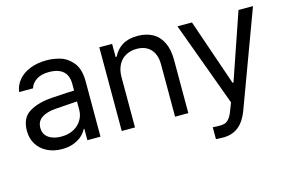

<svg xmlns="http://www.w3.org/2000/svg" viewBox="-92 -756 1787 1175"><g transform="rotate(-15 801.0 -169.0)"><path d="M306.6 -240.2 251 -236.3Q191.4 -232.4 158.7 -210.4Q126 -188.5 126 -146.5Q126 -119.1 140.1 -100.6Q154.3 -82 179.7 -72.3Q205.1 -62.5 237.3 -62.5Q283.2 -62.5 316.4 -80.6Q349.6 -98.6 367.2 -128.4Q384.8 -158.2 384.8 -192.4V-357.4Q384.8 -391.6 371.6 -415.5Q358.4 -439.5 331.5 -451.7Q304.7 -463.9 264.6 -463.9Q216.8 -463.9 186 -444.3Q155.3 -424.8 145.5 -392.6H57.6Q63.5 -435.5 91.3 -468.3Q119.1 -501 165 -519Q210.9 -537.1 268.6 -537.1Q314.5 -537.1 358.4 -523.4Q402.3 -509.8 435.1 -468.3Q467.8 -426.8 467.8 -349.6V0H384.8V-72.3H380.9Q371.1 -51.8 351.1 -32.7Q331.1 -13.7 298.3 -0.5Q265.6 12.7 222.7 12.7Q171.9 12.7 130.9 -6.8Q89.8 -26.4 65.9 -63.5Q42 -100.6 42 -150.4Q42 -233.4 98.6 -267.1Q155.3 -300.8 241.2 -306.6Q251 -307.6 335 -312.5L390.6 -314.5L391.6 -246.1Q382.8 -246.1 306.6 -240.2Z M686.5 0H602.5V-530.3H683.6V-447.3H690.4Q710.9 -490.2 749 -513.7Q787.1 -537.1 845.7 -537.1Q900.4 -537.1 940.4 -515.1Q980.5 -493.2 1002.4 -448.2Q1024.4 -403.3 1024.4 -336.9V0H940.4V-331.1Q940.4 -372.1 926.3 -401.4Q912.1 -430.7 885.3 -446.3Q858.4 -461.9 820.3 -461.9Q781.2 -461.9 751 -445.3Q720.7 -428.7 703.6 -396Q686.5 -363.3 686.5 -318.4Z M1146.5 197.3V122.1L1162.1 123Q1169.9 124 1187.5 124Q1209 124 1223.1 119.6Q1237.3 115.2 1251.5 97.7Q1265.6 80.1 1278.3 43.9L1293.9 3.9L1097.7 -530.3H1189.5L1334 -109.4H1339.8L1484.4 -530.3H1576.2L1351.6 76.2Q1328.1 137.7 1289.1 168.5Q1250 199.2 1193.4 199.2Q1168 199.2 1146.5 197.3Z"/></g></svg>

Font: WEMIX Pretendard Variable
Style: Regular
Weight: 400
Designer: Base glyphs from Inter by Rasmus Andersson; Hangeul glyphs from Noto Sans CJK(Source Han Sans) by Jang Soo-young and Kan
Foundry: Kil Hyung-jin
Version: Version 1.000;Glyphs 3.2 (3208)